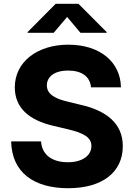

<svg xmlns="http://www.w3.org/2000/svg" viewBox="-20 -970 698 1000"><path d="M335.4 10.3C513.7 10.3 619.6 -73.7 619.6 -209C619.6 -328.1 532.2 -394.5 399.4 -424.3L335.4 -439.9C272 -454.6 224.1 -476.6 224.1 -525.4C224.1 -569.8 262.7 -602.5 335 -602.5C406.7 -602.5 449.2 -570.3 454.1 -515.1H609.9C607.9 -646.5 501.5 -737.3 335.9 -737.3C174.3 -737.3 57.1 -647.9 57.1 -515.1C57.1 -407.2 132.3 -344.2 256.8 -314.9L335 -296.4C414.6 -277.3 456.1 -255.4 456.1 -209.5C456.1 -159.7 408.7 -125 333.5 -125C253.9 -125 198.7 -161.6 193.8 -233.4H38.1C41.5 -71.8 156.2 10.3 335.4 10.3ZM259.8 -799.3 329.6 -881.8 398.9 -799.3H535.6V-802.7L388.7 -950.2H270L123.5 -802.7V-799.3Z"/></svg>

Font: Raveo
Style: Bold
Weight: 700
Designer: Jakub Foglar, Rasmus Andersson (Inter)
Foundry: Jakubfoglar.com
Version: Version 1.100;Glyphs 3.2.3 (3260)